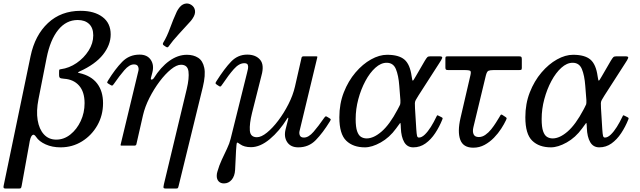

<svg xmlns="http://www.w3.org/2000/svg" viewBox="-55 -848 3728 1118"><path d="M71 234.5Q69 245.5 66 247.8Q63 250 52 250H-22Q-31 250 -33.5 246.2Q-36 242.5 -33.5 232L123 -521Q148.5 -643 224.5 -714Q300.5 -785 414.5 -785Q494 -785 541.8 -749.2Q589.5 -713.5 589.5 -647.5Q589.5 -586.5 544.8 -530Q500 -473.5 408.5 -432Q399 -427.5 398.8 -426Q398.5 -424.5 407.5 -422.5Q476 -407 510.5 -362Q545 -317 545 -247.5Q545 -176.5 511.8 -118Q478.5 -59.5 422.5 -24.8Q366.5 10 297.5 10Q249 10 210.8 -7.2Q172.5 -24.5 155.5 -50.5Q143 -70 132 -60Q121 -50 115 -8ZM299 -445Q348 -451.5 391 -481Q434 -510.5 461 -553.2Q488 -596 488 -642Q488 -685.5 463.8 -708.5Q439.5 -731.5 397.5 -731.5Q330.5 -731.5 284 -674Q237.5 -616.5 216.5 -511L169 -270Q155.5 -201.5 164.2 -148.5Q173 -95.5 201 -65.2Q229 -35 272.5 -35Q317.5 -35 355 -65Q392.5 -95 415 -143.2Q437.5 -191.5 437.5 -247Q437.5 -313.5 405.2 -349.8Q373 -386 317.5 -389.5Q296.5 -391 292.8 -395.8Q289 -400.5 289 -410V-425Q289 -438.5 290.2 -441.5Q291.5 -444.5 299 -445Z M899.5 224.5 1032.5 -330Q1047.5 -393 1042.5 -432Q1037.5 -471 999 -471Q973.5 -471 940.5 -444.2Q907.5 -417.5 874.5 -373.8Q841.5 -330 815.2 -278.2Q789 -226.5 777.5 -176.5L739 -7.5Q737 0 727 0H656.5Q649 0 647.8 -1.2Q646.5 -2.5 648 -8.5L751 -436Q754 -449 748.8 -461Q743.5 -473 725 -473Q698 -473 669 -439.2Q640 -405.5 610 -362Q603 -352 599.8 -350.2Q596.5 -348.5 590.5 -352L578 -359.5Q570.5 -364 569.2 -366.5Q568 -369 574.5 -379.5Q615.5 -446 656.5 -488Q697.5 -530 758 -530Q802.5 -530 823 -499.5Q843.5 -469 832 -425L824 -394.5Q821.5 -383.5 828.5 -384.5Q835.5 -385.5 840 -392Q880.5 -457 930.5 -493Q980.5 -529 1033.5 -529Q1072 -529 1099 -511.5Q1126 -494 1134.5 -452.8Q1143 -411.5 1126 -341L985 235Q982.5 246 979.8 248Q977 250 964 250H911.5Q901.5 250 898.2 246.8Q895 243.5 899.5 224.5ZM1056.5 -726.5Q1020.5 -686.5 985.5 -648.8Q950.5 -611 926 -576.5Q921 -569 911 -575.5L898.5 -584Q890 -589.5 895.5 -599.5Q917.5 -635.5 935 -684Q952.5 -732.5 974.5 -780.5Q977 -785.5 979.2 -789Q981.5 -792.5 984 -796.5Q1000 -820.5 1020.5 -826Q1041 -831.5 1059 -819.5Q1077.5 -807.5 1080.5 -786.5Q1083.5 -765.5 1067 -741Q1064.5 -737.5 1062.2 -734Q1060 -730.5 1056.5 -726.5Z M1204.5 -374Q1252.5 -450 1291.5 -490Q1330.5 -530 1384.5 -530Q1434 -530 1459.5 -500.2Q1485 -470.5 1467.5 -408L1412.5 -190Q1397 -127.5 1399.8 -88.2Q1402.5 -49 1441 -49Q1466.5 -49 1499.5 -75.8Q1532.5 -102.5 1565.5 -146.2Q1598.5 -190 1624.8 -241.8Q1651 -293.5 1662.5 -343.5L1701 -512.5Q1703 -520 1713 -520H1783.5Q1791 -520 1792.2 -518.8Q1793.5 -517.5 1792 -511.5L1689 -84Q1686 -71 1691.2 -59Q1696.5 -47 1715 -47Q1742 -47 1771 -80.8Q1800 -114.5 1830 -158Q1837 -168 1840.2 -170Q1843.5 -172 1849.5 -168L1862 -160.5Q1869.5 -156 1870.8 -153.5Q1872 -151 1865.5 -140.5Q1824.5 -74 1783.5 -32Q1742.5 10 1682 10Q1637.5 10 1617.2 -20.5Q1597 -51 1608 -95L1622 -150Q1625 -161.5 1622.8 -162.5Q1620.5 -163.5 1616.5 -156.5Q1571.5 -84 1515.5 -37.5Q1459.5 9 1406.5 9Q1367 9 1343.5 -8Q1329 -18.5 1326.2 -18Q1323.5 -17.5 1322 -4Q1319 29 1317.8 63.8Q1316.5 98.5 1314 141Q1312 177.5 1294 198.8Q1276 220 1249 220Q1229.5 220 1218.2 208Q1207 196 1207 176Q1207 163 1211 151Q1221 115.5 1236.5 82Q1252 48.5 1266.8 17.8Q1281.5 -13 1288 -40L1383.5 -424Q1386 -434 1388.8 -447Q1391.5 -460 1388 -470Q1384.5 -480 1367.5 -480Q1337 -480 1306.5 -445.5Q1276 -411 1242 -360Q1237 -352 1232.5 -347Q1228 -342 1221.5 -346L1209 -354Q1200.5 -359.5 1200 -362.8Q1199.5 -366 1204.5 -374Z M2384.5 -47Q2400.5 -47 2418.5 -64.2Q2436.5 -81.5 2453.8 -109Q2471 -136.5 2485.5 -167Q2488.5 -173.5 2490 -175.8Q2491.5 -178 2498 -174.5L2515 -166Q2521.5 -162.5 2522.2 -160.5Q2523 -158.5 2520.5 -152Q2503.5 -109.5 2479 -72.5Q2454.5 -35.5 2422.8 -12.8Q2391 10 2351.5 10Q2316.5 10 2298.8 -20.2Q2281 -50.5 2279 -103.5L2278.5 -116.5Q2278 -136 2274.2 -131Q2270.5 -126 2251.5 -100Q2213 -47 2162 -18.5Q2111 10 2070 10Q2001 10 1961 -28.8Q1921 -67.5 1921 -165Q1921 -244 1947 -310.2Q1973 -376.5 2015 -425.8Q2057 -475 2105.5 -502Q2154 -529 2199 -529Q2267 -529 2299.8 -501.2Q2332.5 -473.5 2342 -403.5Q2345.5 -378 2348.8 -378.2Q2352 -378.5 2366 -403.5L2418.5 -494Q2428.5 -510.5 2433.5 -515.2Q2438.5 -520 2450 -520H2504.5Q2523 -520 2519.8 -510.2Q2516.5 -500.5 2502 -479L2380.5 -290Q2370 -273.5 2365.5 -264.8Q2361 -256 2360.8 -246.8Q2360.5 -237.5 2361.5 -218L2369 -96Q2371 -66.5 2373.5 -56.8Q2376 -47 2384.5 -47ZM2196.5 -482.5Q2163 -482.5 2130.8 -453.5Q2098.5 -424.5 2072.8 -376.5Q2047 -328.5 2031.5 -270.8Q2016 -213 2016 -155Q2016 -108 2024.5 -83.8Q2033 -59.5 2047.5 -50.8Q2062 -42 2080 -42Q2121 -42 2167.5 -82.5Q2214 -123 2259.5 -209L2265 -219.5Q2273.5 -235 2275.2 -240.5Q2277 -246 2276.5 -264.5L2270 -348Q2265.5 -409 2250.2 -445.8Q2235 -482.5 2196.5 -482.5Z M2774 -408 2701.5 -107Q2695.5 -82 2702.8 -66Q2710 -50 2733 -50Q2753 -50 2771.2 -62.8Q2789.5 -75.5 2804.8 -94.5Q2820 -113.5 2832 -132.5Q2844 -151.5 2851.5 -164Q2855.5 -171 2859.5 -177.5Q2863.5 -184 2871.5 -178L2889 -166.5Q2895 -162 2895.2 -159.8Q2895.5 -157.5 2891 -147.5Q2881 -126 2863.5 -98.8Q2846 -71.5 2821.5 -46.2Q2797 -21 2766.8 -4.5Q2736.5 12 2701 12Q2642 12 2625 -34.5Q2608 -81 2626.5 -161L2684.5 -411Q2689.5 -433 2681.8 -436.5Q2674 -440 2652 -440H2556Q2545.5 -440 2542 -442.5Q2538.5 -445 2538.5 -455V-507Q2538.5 -516.5 2541.2 -518.2Q2544 -520 2553.5 -520H2967Q2977 -520 2980.2 -517Q2983.5 -514 2983.5 -503.5V-452.5Q2983.5 -443.5 2979.8 -441.8Q2976 -440 2967 -440H2820.5Q2799 -440 2789.5 -436Q2780 -432 2774 -408Z M3467.5 -47Q3483.5 -47 3501.5 -64.2Q3519.5 -81.5 3536.8 -109Q3554 -136.5 3568.5 -167Q3571.5 -173.5 3573 -175.8Q3574.5 -178 3581 -174.5L3598 -166Q3604.5 -162.5 3605.2 -160.5Q3606 -158.5 3603.5 -152Q3586.5 -109.5 3562 -72.5Q3537.5 -35.5 3505.8 -12.8Q3474 10 3434.5 10Q3399.5 10 3381.8 -20.2Q3364 -50.5 3362 -103.5L3361.5 -116.5Q3361 -136 3357.2 -131Q3353.5 -126 3334.5 -100Q3296 -47 3245 -18.5Q3194 10 3153 10Q3084 10 3044 -28.8Q3004 -67.5 3004 -165Q3004 -244 3030 -310.2Q3056 -376.5 3098 -425.8Q3140 -475 3188.5 -502Q3237 -529 3282 -529Q3350 -529 3382.8 -501.2Q3415.5 -473.5 3425 -403.5Q3428.5 -378 3431.8 -378.2Q3435 -378.5 3449 -403.5L3501.5 -494Q3511.5 -510.5 3516.5 -515.2Q3521.5 -520 3533 -520H3587.5Q3606 -520 3602.8 -510.2Q3599.5 -500.5 3585 -479L3463.5 -290Q3453 -273.5 3448.5 -264.8Q3444 -256 3443.8 -246.8Q3443.5 -237.5 3444.5 -218L3452 -96Q3454 -66.5 3456.5 -56.8Q3459 -47 3467.5 -47ZM3279.5 -482.5Q3246 -482.5 3213.8 -453.5Q3181.5 -424.5 3155.8 -376.5Q3130 -328.5 3114.5 -270.8Q3099 -213 3099 -155Q3099 -108 3107.5 -83.8Q3116 -59.5 3130.5 -50.8Q3145 -42 3163 -42Q3204 -42 3250.5 -82.5Q3297 -123 3342.5 -209L3348 -219.5Q3356.5 -235 3358.2 -240.5Q3360 -246 3359.5 -264.5L3353 -348Q3348.5 -409 3333.2 -445.8Q3318 -482.5 3279.5 -482.5Z"/></svg>

Font: Besley
Style: Italic
Weight: 400
Italic angle: -13°
Designer: Owen Earl
Foundry: indestructible type*
Version: Version 4.000; ttfautohint (v1.8.4.7-5d5b)